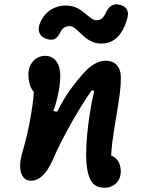

<svg xmlns="http://www.w3.org/2000/svg" viewBox="-20 -829 660 895"><path d="M381.5 -106.2Q381.5 -146.9 385.8 -196.4Q390.2 -245.8 398.6 -299.7Q407 -353.6 419.3 -405.6L408.2 -408.9Q356.4 -334.7 306.8 -245.5Q257.1 -156.3 225.2 -82.3L224 -79.8Q210.9 -50.8 195.9 -30.4Q180.9 -10 163.1 1.8Q145.3 13.5 125.4 13.5Q101.4 13.5 88.4 -3.6Q75.3 -20.7 73.9 -48.5Q72.4 -76.2 81.7 -109Q95.9 -158.8 107.7 -208.5Q122.5 -273.8 131.3 -338.2Q140.2 -402.7 140.2 -466.2L168.1 -387.5Q149.9 -387.5 137.5 -400.7Q125.2 -413.9 118.8 -435.6Q112.4 -457.3 112.4 -482.2Q112.4 -507.5 122.9 -527.2Q133.3 -546.8 151.2 -557.8Q169 -568.7 189.8 -568.7Q211.5 -568.7 227.5 -557.8Q243.5 -547 252.2 -526Q260.8 -504.9 260.8 -475Q260.8 -439.7 252.2 -395.9Q243.5 -352.2 228.6 -311.2L246.6 -308.3Q274.3 -364.2 306 -408.7Q337.8 -453.2 372.4 -491Q395.8 -516.8 421.4 -531.5Q447 -546.1 473.9 -546.1Q492.9 -546.1 508.5 -538Q524.2 -529.8 533.8 -512.1Q543.4 -494.3 543.4 -466.8Q543.4 -431.8 538.5 -393.4Q533.5 -355 522.7 -289.9Q510.5 -219.6 503.9 -168Q497.2 -116.4 497.2 -66.2L481.2 -106.1Q500.3 -106.1 514.4 -95.5Q528.5 -84.9 535.8 -67.6Q543 -50.2 543 -30.5Q543 -7.4 533.3 9.9Q523.6 27.2 506.1 36.7Q488.7 46.2 466.3 46.2Q417.8 46.2 399.7 5.2Q381.5 -35.8 381.5 -106.2ZM352 -677Q335.8 -692.7 325.7 -699.9Q315.5 -707.1 303.8 -707.1Q289.8 -707.1 279.2 -700.3Q268.7 -693.6 261.6 -679.2Q250.6 -655.8 235.6 -648Q220.6 -640.3 198.8 -647.1Q182.1 -652.4 172.1 -662.8Q162.1 -673.2 160.6 -688.7Q159.1 -704.1 167.2 -723Q177.3 -747.8 195.1 -765.7Q212.9 -783.7 236 -793.5Q259.1 -803.2 285.9 -803.2Q307.9 -803.2 325.6 -797.2Q343.2 -791.1 355.6 -782.5Q367.9 -773.9 383.9 -760.6Q399.5 -747.2 409.8 -740.9Q420.2 -734.6 431.8 -734.6Q445 -734.6 455.4 -743.3Q465.8 -752 473.3 -769.3Q484.3 -793.6 500.1 -803.1Q515.9 -812.7 539.7 -806.2Q562.2 -800.4 571.2 -785Q580.3 -769.6 574.1 -746.2Q563.6 -706.7 546.4 -679.8Q529.2 -652.8 505.8 -639.4Q482.4 -625.9 453 -625.9Q430.8 -625.9 412.6 -633.2Q394.4 -640.6 381.4 -650.9Q368.3 -661.2 352 -677Z"/></svg>

Font: Monaspace Radon Var
Style: Regular
Weight: 400
Designer: Riley Cran and the Lettermatic Team
Version: Version 1.000 (Monaspace Radon Var)